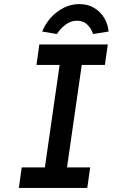

<svg xmlns="http://www.w3.org/2000/svg" viewBox="-20 -917 550 937"><path d="M72 0 86 -100H199L271 -600H158L172 -700H506L492 -600H379L307 -100H420L406 0ZM258 -751 186 -763Q200 -799 227 -829.5Q254 -860 290 -878.5Q326 -897 367 -897Q409 -897 439.5 -878.5Q470 -860 488.5 -829.5Q507 -799 510 -763L434 -751Q427 -776 407 -796Q387 -816 356 -816Q325 -816 299 -796Q273 -776 258 -751Z"/></svg>

Font: Lexend
Style: Italic
Weight: 400
Italic angle: -8.13011°
Designer: Bonnie Shaver-Troup, Thomas Jockin
Foundry: Lexend
Version: Version 1.007